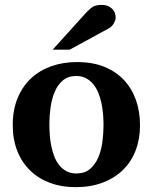

<svg xmlns="http://www.w3.org/2000/svg" viewBox="-20 -754 624 786"><path d="M403.8 -242.2Q403.8 -263.2 401.9 -286.4Q399.9 -309.6 395.3 -332Q390.6 -354.5 382.3 -374.5Q374 -394.5 361.6 -409.7Q349.1 -424.8 332 -433.8Q314.9 -442.9 292 -442.9Q258.3 -442.9 236.8 -424.3Q215.3 -405.8 203.4 -376.7Q191.4 -347.7 186.8 -313Q182.1 -278.3 182.1 -246.1Q182.1 -224.6 183.8 -201.2Q185.5 -177.7 190.2 -155.3Q194.8 -132.8 202.6 -112.8Q210.4 -92.8 222.9 -77.4Q235.4 -62 252.4 -53Q269.5 -43.9 293 -43.9Q327.1 -43.9 348.6 -62.3Q370.1 -80.6 382.3 -109.4Q394.5 -138.2 399.2 -173.3Q403.8 -208.5 403.8 -242.2ZM553.2 -241.2Q553.2 -185.1 535.4 -138.4Q517.6 -91.8 483.4 -58.3Q449.2 -24.9 400.1 -6.3Q351.1 12.2 289.1 12.2Q231.9 12.2 184.8 -5.4Q137.7 -22.9 103.8 -55.7Q69.8 -88.4 51 -135.5Q32.2 -182.6 32.2 -242.2Q32.2 -303.7 51.8 -351.6Q71.3 -399.4 106.2 -432.4Q141.1 -465.3 189.5 -482.7Q237.8 -500 295.9 -500Q357.9 -500 405.8 -481Q453.6 -461.9 486.3 -427.5Q519 -393.1 536.1 -345.7Q553.2 -298.3 553.2 -241.2ZM453.6 -681.2Q453.6 -676.3 451.4 -670.2Q449.2 -664.1 445.8 -658.2Q442.4 -652.3 437.5 -647.2Q432.6 -642.1 427.7 -639.2L265.6 -550.8H195.8L332.5 -702.1Q341.3 -711.4 348.4 -717.5Q355.5 -723.6 362.5 -727.3Q369.6 -731 377.4 -732.4Q385.3 -733.9 395.5 -733.9Q411.6 -733.9 422.6 -729Q433.6 -724.1 440.7 -716.6Q447.8 -709 450.7 -699.5Q453.6 -689.9 453.6 -681.2Z"/></svg>

Font: Charis SIL Viet
Style: Bold
Weight: 700
Foundry: SIL International
Version: Version 5.000